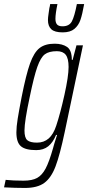

<svg xmlns="http://www.w3.org/2000/svg" viewBox="-68 -734 436 949"><path d="M-48 192 -40 155Q-4 159 48 159Q91 159 115.5 145.5Q140 132 157.5 99Q175 66 194 -1Q197 -14 214 -67H209Q194 -30 170.5 -11Q147 8 111 8Q58 8 35.5 -11Q13 -30 13 -80Q13 -107 19.5 -147.5Q26 -188 39 -255Q61 -366 80.5 -420.5Q100 -475 127.5 -496.5Q155 -518 202 -518Q240 -518 263.5 -502Q287 -486 287 -438H291L310 -510H342L252 -82Q228 32 206.5 88.5Q185 145 151 170Q117 195 55 195Q9 195 -48 192ZM210 -113Q230 -173 250.5 -265Q271 -357 271 -403Q271 -445 257 -463Q243 -481 213 -481Q174 -481 153.5 -465.5Q133 -450 116.5 -403.5Q100 -357 79 -255Q53 -134 53 -89Q53 -53 67 -41Q81 -29 115 -29Q149 -29 172.5 -49.5Q196 -70 210 -113ZM169 -635Q169 -647 172 -666Q175 -685 176 -694Q178 -700 180 -714H216Q206 -666 206 -641Q206 -622 214 -613Q222 -604 241 -604Q274 -604 287 -628Q300 -652 312 -714H348Q339 -663 329.5 -635.5Q320 -608 299.5 -591Q279 -574 242 -574Q202 -574 185.5 -589.5Q169 -605 169 -635Z"/></svg>

Font: Saira Ultra Condensed ExLight
Style: Italic
Weight: 200
Width: 1
Italic angle: -12°
Designer: Hector Gatti with collaboration of the Omnibus-Type team
Foundry: Omnibus-Type
Version: Version 1.001; ttfautohint (v1.8)